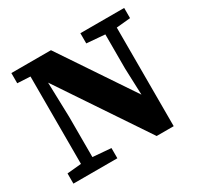

<svg xmlns="http://www.w3.org/2000/svg" viewBox="-142 -825 1025 995"><g transform="rotate(-30 370.0 -327.5)"><path d="M450 -596V-657H712V-596L628 -588V2H526L177 -519L183 -310V-70L292 -61V0H29V-61L114 -69V-592L37 -596V-657H274L565 -223L559 -383V-587Z"/></g></svg>

Font: Source Serif 4 SmText
Style: Bold
Weight: 700
Designer: Frank Grießhammer
Foundry: Adobe
Version: Version 4.005;hotconv 1.1.0;makeotfexe 2.6.0